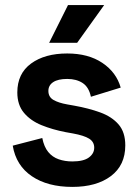

<svg xmlns="http://www.w3.org/2000/svg" viewBox="-20 -720 540 754"><path d="M30 -148 146 -178Q153 -143 169.5 -123Q186 -103 210.5 -94.5Q235 -86 264 -86Q308 -86 329 -101.5Q350 -117 350 -140Q350 -163 330 -175.5Q310 -188 266 -196L238 -201Q186 -211 143 -228.5Q100 -246 74 -277Q48 -308 48 -357Q48 -431 102 -470.5Q156 -510 244 -510Q327 -510 382 -473Q437 -436 454 -376L337 -340Q329 -378 304.5 -394Q280 -410 244 -410Q208 -410 189 -397.5Q170 -385 170 -363Q170 -339 190 -327.5Q210 -316 244 -310L272 -305Q328 -295 373.5 -278.5Q419 -262 445.5 -231.5Q472 -201 472 -149Q472 -71 415.5 -28.5Q359 14 264 14Q167 14 105 -28Q43 -70 30 -148ZM173 -552 247 -700H389L283 -552Z"/></svg>

Font: Space Grotesk Frontify
Style: Bold
Weight: 700
Designer: Florian Karsten
Version: Version 2.000